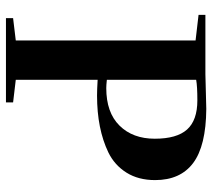

<svg xmlns="http://www.w3.org/2000/svg" viewBox="-54 -659 713 645"><g transform="rotate(90 302.5 -336.5)"><path d="M585 -501Q585 -445 560 -405Q535 -365 492 -344Q413 -306 301 -306Q282 -306 248 -308V-33L324 -24V0H41V-24L116 -33V-637L30 -647V-670H229L346 -673Q470 -672 527.5 -629Q585 -586 585 -501ZM276 -337Q358 -337 402 -381.5Q446 -426 446 -500Q446 -574 415 -608.5Q384 -643 317 -643Q270 -643 248 -639V-339Q266 -337 276 -337Z"/></g></svg>

Font: Rufina
Style: Bold
Weight: 700
Designer: Martin Sommaruga
Foundry: Martin Sommaruga
Version: Version 1.001